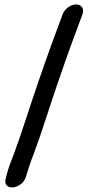

<svg xmlns="http://www.w3.org/2000/svg" viewBox="-20 -703 393 862"><path d="M261.3 -639 210.6 -502C202.6 -480.4 193.4 -454.6 183 -424.4L151.7 -334.4C114.9 -228.6 81.8 -118.6 43 -13.4C29.1 20.9 17.2 53 9.9 81.9L6 97.2C-2.9 126.7 16.2 139.9 36.7 138.5C56.2 137.2 87.5 122.2 96.4 90.7L101.4 74.5C109.9 47.2 118.5 19.8 131.3 -11.5C172 -121.6 204.6 -230.5 241.6 -337.1L272.5 -426.1C282.8 -455.6 291.8 -480.9 299.6 -502L350.3 -639C359.7 -664.3 345.5 -683 322.1 -683C298.6 -683 270.7 -664.3 261.3 -639Z"/></svg>

Font: Just Breathe
Style: BdObl7
Weight: 400
Foundry: Cannot Into Space Fonts
Version: Version 0.72